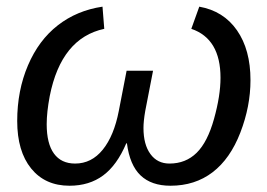

<svg xmlns="http://www.w3.org/2000/svg" viewBox="-20 -559 819 588"><path d="M419.4 -167Q419.4 -116.2 440.7 -87.2Q461.9 -58.1 499 -58.1Q548.8 -58.1 582.3 -91.1Q615.7 -124 635.5 -195.1Q655.3 -266.1 655.3 -320.8Q655.3 -440.4 565.9 -470.7L590.3 -538.6Q664.6 -525.4 705.8 -466.1Q747.1 -406.7 747.1 -313.5Q747.1 -233.4 716.1 -153.1Q685.1 -72.8 631.1 -31.5Q577.1 9.8 502 9.8Q443.8 9.8 410.6 -21.7Q377.4 -53.2 368.7 -120.1H366.7Q338.4 -53.2 295.9 -21.7Q253.4 9.8 192.9 9.8Q118.2 9.8 75.4 -43Q32.7 -95.7 32.7 -188.5Q32.7 -281.7 65.7 -358.9Q98.6 -436 157 -481.4Q215.3 -526.9 293.9 -538.6L299.3 -470.7Q167.5 -442.4 132.3 -264.6Q123 -215.3 123 -178.7Q123 -119.1 145.3 -88.6Q167.5 -58.1 210 -58.1Q260.3 -58.1 294.7 -100.6Q329.1 -143.1 343.8 -219.2L367.7 -342.3H448.7L424.8 -219.2Q419.4 -188 419.4 -167Z"/></svg>

Font: Liberation Sans
Style: Italic
Weight: 400
Italic angle: -12°
Designer: Steve Matteson
Foundry: Ascender Corporation
Version: Version 2.1.5